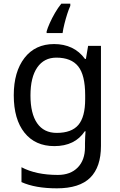

<svg xmlns="http://www.w3.org/2000/svg" viewBox="-20 -786 655 1046"><path d="M275 -546Q328 -546 370.5 -526Q413 -506 443 -465H448L460 -536H530V9Q530 124 471.5 182Q413 240 290 240Q172 240 97 206V125Q176 167 295 167Q364 167 403.5 126.5Q443 86 443 16V-5Q443 -17 444 -39.5Q445 -62 446 -71H442Q388 10 276 10Q172 10 113.5 -63Q55 -136 55 -267Q55 -395 113.5 -470.5Q172 -546 275 -546ZM287 -472Q220 -472 183 -418.5Q146 -365 146 -266Q146 -167 182.5 -114.5Q219 -62 289 -62Q370 -62 407 -105.5Q444 -149 444 -246V-267Q444 -377 406 -424.5Q368 -472 287 -472ZM363 -754Q355 -737 346.5 -710.5Q338 -684 331 -656Q324 -628 321 -606H234V-615Q239 -633 251 -660Q263 -687 279.5 -715.5Q296 -744 314 -766H363Z"/></svg>

Font: Noto Sans Carian
Style: Regular
Weight: 400
Designer: Monotype Design Team
Foundry: Monotype Imaging Inc.
Version: Version 2.002; ttfautohint (v1.8.4.7-5d5b)